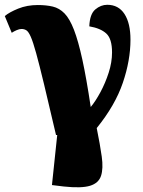

<svg xmlns="http://www.w3.org/2000/svg" viewBox="-23 -564 599 802"><path d="M211 0Q181 -129 161 -212Q141 -295 128 -342Q115 -389 105.5 -410.5Q96 -432 87 -437.5Q78 -443 67 -443Q58 -443 46.5 -438Q35 -433 26 -427L-3 -497Q16 -513 53 -528Q90 -543 135 -543Q170 -543 197.5 -536.5Q225 -530 246.5 -508Q268 -486 286 -439.5Q304 -393 321 -315Q338 -237 356 -117Q376 -141 396.5 -179Q417 -217 431 -260.5Q445 -304 445 -345Q445 -402 421 -424Q397 -446 350 -454Q352 -505 375 -524.5Q398 -544 425 -544Q472 -544 497 -505.5Q522 -467 522 -398Q522 -312 490 -218Q458 -124 381 -29Q395 40 402 90Q409 140 399 170.5Q389 201 353 212Q317 223 243 215L194 209L216 0Z"/></svg>

Font: Noto Serif SemiCondensed Black
Style: Regular
Weight: 900
Width: 4
Designer: Monotype Design Team
Foundry: Monotype Imaging Inc.
Version: Version 2.014; ttfautohint (v1.8.4.7-5d5b)